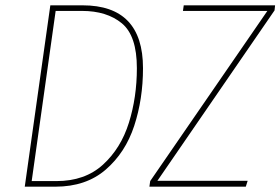

<svg xmlns="http://www.w3.org/2000/svg" viewBox="-20 -701 1053 721"><path d="M517 -445Q517 -329 484 -228.5Q451 -128 377 -64Q303 0 188 0H73L169 -681H290Q517 -681 517 -445ZM189 -660 99 -21H192Q299 -21 366.5 -82.5Q434 -144 464 -240Q494 -336 494 -445Q494 -567 437.5 -613.5Q381 -660 288 -660ZM541 0 544 -21 984 -660H667L670 -681H1013L1011 -662L571 -22H910L903 0Z"/></svg>

Font: Fira Sans Condensed Thin
Style: Italic
Weight: 250
Width: 3
Italic angle: -8°
Designer: Carrois Corporate & Edenspiekermann AG
Foundry: Carrois Corporate GbR & Edenspiekermann AG
Version: Version 4.203